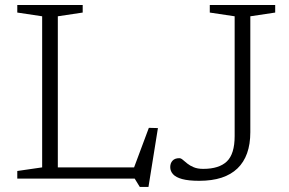

<svg xmlns="http://www.w3.org/2000/svg" viewBox="-20 -718 1164 772"><path d="M577 33.5H542L521.5 0H171V-45H549L511.5 -24.5L578.5 -204L615 -203ZM212.5 -652.5V0H49.5V-30.5L149.5 -45V-652.5L49.5 -667.5V-698H312.5V-667.5ZM986.5 -186.5Q986.5 -138.5 973.5 -102Q960.5 -65.5 934.8 -40.8Q909 -16 870.8 -3.5Q832.5 9 781 9Q738 9 712.5 2Q687 -5 675.8 -17.5Q664.5 -30 664.5 -46Q664.5 -62 673.8 -72Q683 -82 701 -82Q707.5 -82 715 -75.5Q722.5 -69 733 -60.5Q743.5 -52 759 -45.5Q774.5 -39 797 -39Q861 -39 892.2 -69Q923.5 -99 923.5 -171V-652.5L823.5 -667.5V-698H1086.5V-667.5L986.5 -652.5Z"/></svg>

Font: Newsreader 9pt Light
Style: Regular
Weight: 300
Designer: Hugues Gentile
Foundry: Production Type
Version: Version 1.003